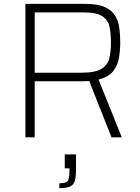

<svg xmlns="http://www.w3.org/2000/svg" viewBox="-20 -708 724 990"><path d="M111 0V-688H420Q484 -688 520.5 -671.5Q557 -655 574 -626.5Q591 -598 595.5 -562.5Q600 -527 600 -489Q600 -449 593.5 -410Q587 -371 563.5 -341Q540 -311 488 -298L608 0H555L440 -290Q429 -289 402 -289H159V0ZM159 -333H398Q470 -333 502.5 -352.5Q535 -372 543.5 -407Q552 -442 552 -489Q552 -535 544.5 -570Q537 -605 507.5 -624.5Q478 -644 411 -644H159ZM286 262V237Q320 237 329 225Q338 213 338 177V160H314V88H372V165Q372 204 365.5 225Q359 246 340.5 254Q322 262 286 262Z"/></svg>

Font: Saira ExtraLight
Style: Regular
Weight: 200
Designer: Hector Gatti with collaboration of the Omnibus-Type team
Foundry: Omnibus-Type
Version: Version 1.100; ttfautohint (v1.8.3)